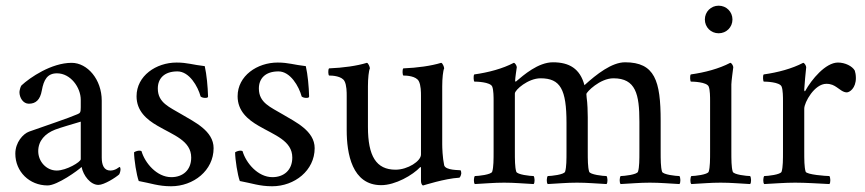

<svg xmlns="http://www.w3.org/2000/svg" viewBox="-20 -648 3060 679"><path d="M180.7 -44.9C143.6 -44.9 115.2 -77.1 115.2 -113.3C115.2 -150.4 139.6 -175.8 174.8 -189.5C192.4 -196.3 239.3 -210 265.6 -217.8V-85C265.6 -75.2 214.8 -44.9 180.7 -44.9ZM233.4 -425.8C162.1 -425.8 85.9 -374 55.7 -345.7C51.8 -340.8 48.8 -326.2 48.8 -322.3C48.8 -302.7 61.5 -281.2 82 -281.2C106.4 -281.2 122.1 -294.9 127.9 -328.1C134.8 -366.2 147.5 -388.7 181.6 -388.7C229.5 -388.7 265.6 -338.9 265.6 -294.9V-268.6C265.6 -251 263.7 -248 253.9 -244.1C225.6 -231.4 137.7 -202.1 83 -182.6C61.5 -174.8 34.2 -144.5 34.2 -104.5C34.2 -41 84 7.8 148.4 7.8C182.6 7.8 256.8 -45.9 268.6 -57.6C274.4 -27.3 299.8 5.9 328.1 5.9C348.6 5.9 389.6 -20.5 401.4 -31.2C404.3 -36.1 406.2 -43.9 406.2 -49.8C406.2 -52.7 405.3 -57.6 402.3 -57.6C399.4 -55.7 387.7 -44.9 370.1 -44.9C347.7 -44.9 339.8 -64.5 339.8 -90.8V-292C339.8 -367.2 289.1 -425.8 233.4 -425.8Z M604.5 -426.8C532.2 -426.8 462.9 -379.9 462.9 -307.6C462.9 -255.9 498 -225.6 537.1 -203.1C593.8 -169.9 656.2 -150.4 656.2 -90.8C656.2 -45.9 626 -21.5 585.9 -21.5C534.2 -21.5 492.2 -72.3 480.5 -113.3C477.5 -115.2 474.6 -115.2 471.7 -115.2C466.8 -115.2 458 -112.3 454.1 -109.4C454.1 -84 462.9 -28.3 470.7 -7.8C513.7 0 540 10.7 585 10.7C664.1 10.7 735.4 -44.9 735.4 -124C735.4 -185.5 667 -216.8 623 -243.2C579.1 -269.5 538.1 -284.2 538.1 -335C538.1 -370.1 560.5 -395.5 607.4 -395.5C649.4 -395.5 679.7 -342.8 689.5 -306.6C694.3 -302.7 701.2 -301.8 706.1 -301.8C710.9 -301.8 715.8 -302.7 715.8 -306.6C714.8 -341.8 710.9 -383.8 704.1 -414.1C661.1 -418.9 642.6 -426.8 604.5 -426.8Z M961.9 -426.8C889.6 -426.8 820.3 -379.9 820.3 -307.6C820.3 -255.9 855.5 -225.6 894.5 -203.1C951.2 -169.9 1013.7 -150.4 1013.7 -90.8C1013.7 -45.9 983.4 -21.5 943.4 -21.5C891.6 -21.5 849.6 -72.3 837.9 -113.3C835 -115.2 832 -115.2 829.1 -115.2C824.2 -115.2 815.4 -112.3 811.5 -109.4C811.5 -84 820.3 -28.3 828.1 -7.8C871.1 0 897.5 10.7 942.4 10.7C1021.5 10.7 1092.8 -44.9 1092.8 -124C1092.8 -185.5 1024.4 -216.8 980.5 -243.2C936.5 -269.5 895.5 -284.2 895.5 -335C895.5 -370.1 918 -395.5 964.8 -395.5C1006.8 -395.5 1037.1 -342.8 1046.9 -306.6C1051.8 -302.7 1058.6 -301.8 1063.5 -301.8C1068.4 -301.8 1073.2 -302.7 1073.2 -306.6C1072.3 -341.8 1068.4 -383.8 1061.5 -414.1C1018.6 -418.9 1000 -426.8 961.9 -426.8Z M1468.8 -308.6V-101.6C1468.8 -78.1 1421.9 -47.9 1378.9 -47.9C1310.5 -47.9 1281.2 -95.7 1281.2 -199.2V-342.8C1281.2 -371.1 1284.2 -398.4 1288.1 -406.2C1288.1 -411.1 1282.2 -425.8 1277.3 -425.8C1242.2 -415 1193.4 -408.2 1143.6 -406.2C1139.6 -401.4 1140.6 -383.8 1143.6 -380.9C1156.2 -380.9 1188.5 -378.9 1198.2 -361.3C1206.1 -346.7 1206.1 -321.3 1206.1 -308.6V-187.5C1206.1 -105.5 1224.6 6.8 1328.1 6.8C1377.9 6.8 1439.5 -28.3 1466.8 -57.6C1466.8 -57.6 1468.8 -57.6 1468.8 -52.7V-7.8C1468.8 -1 1471.7 7.8 1476.6 7.8C1477.5 7.8 1552.7 -16.6 1603.5 -19.5C1608.4 -19.5 1611.3 -33.2 1611.3 -35.2C1611.3 -38.1 1610.4 -44.9 1608.4 -45.9C1605.5 -46.9 1555.7 -44.9 1550.8 -63.5C1544.9 -90.8 1543.9 -127 1543.9 -137.7V-342.8C1543.9 -371.1 1546.9 -398.4 1550.8 -406.2C1550.8 -411.1 1544.9 -425.8 1540 -425.8C1504.9 -415 1456.1 -408.2 1406.2 -406.2C1402.3 -401.4 1403.3 -383.8 1406.2 -380.9C1418.9 -380.9 1451.2 -378.9 1460.9 -361.3C1468.8 -346.7 1468.8 -321.3 1468.8 -308.6Z M1801.8 -363.3C1801.8 -371.1 1806.6 -403.3 1807.6 -410.2C1807.6 -415 1801.8 -425.8 1796.9 -425.8C1757.8 -405.3 1707 -391.6 1657.2 -384.8C1653.3 -379.9 1655.3 -361.3 1657.2 -359.4C1664.1 -359.4 1713.9 -358.4 1720.7 -341.8C1725.6 -330.1 1725.6 -303.7 1725.6 -291V-113.3C1725.6 -84 1725.6 -56.6 1720.7 -41C1717.8 -30.3 1670.9 -25.4 1659.2 -25.4C1655.3 -20.5 1654.3 -2 1659.2 2.9C1699.2 1 1724.6 -2 1762.7 -2C1800.8 -2 1827.1 1 1867.2 2.9C1872.1 -2 1871.1 -20.5 1867.2 -25.4C1855.5 -25.4 1808.6 -30.3 1805.7 -41C1800.8 -56.6 1800.8 -84 1800.8 -113.3V-317.4C1800.8 -330.1 1847.7 -371.1 1891.6 -371.1C1961.9 -371.1 1983.4 -332 1983.4 -212.9V-113.3C1983.4 -84 1983.4 -56.6 1978.5 -41C1975.6 -30.3 1928.7 -25.4 1917 -25.4C1913.1 -20.5 1912.1 -2 1917 2.9C1957 1 1982.4 -2 2020.5 -2C2058.6 -2 2085 1 2125 2.9C2129.9 -2 2128.9 -20.5 2125 -25.4C2113.3 -25.4 2066.4 -30.3 2063.5 -41C2058.6 -56.6 2058.6 -84 2058.6 -113.3V-233.4C2058.6 -251 2057.6 -284.2 2054.7 -302.7C2054.7 -304.7 2053.7 -314.5 2053.7 -315.4C2053.7 -322.3 2101.6 -371.1 2149.4 -371.1C2228.5 -371.1 2241.2 -314.5 2241.2 -217.8V-113.3C2241.2 -84 2241.2 -56.6 2236.3 -41C2233.4 -30.3 2186.5 -25.4 2174.8 -25.4C2170.9 -20.5 2169.9 -2 2174.8 2.9C2214.8 1 2240.2 -2 2278.3 -2C2316.4 -2 2342.8 1 2382.8 2.9C2387.7 -2 2386.7 -20.5 2382.8 -25.4C2371.1 -25.4 2324.2 -30.3 2321.3 -41C2316.4 -56.6 2316.4 -84 2316.4 -113.3V-220.7C2316.4 -362.3 2295.9 -427.7 2190.4 -427.7C2143.6 -427.7 2089.8 -385.7 2046.9 -346.7C2031.2 -405.3 1993.2 -427.7 1935.5 -427.7C1882.8 -427.7 1831.1 -381.8 1806.6 -361.3C1805.7 -360.4 1804.7 -359.4 1803.7 -359.4C1801.8 -359.4 1801.8 -362.3 1801.8 -363.3Z M2566.4 -349.6C2566.4 -359.4 2572.3 -403.3 2573.2 -410.2C2573.2 -415 2567.4 -425.8 2562.5 -425.8C2523.4 -405.3 2472.7 -391.6 2422.9 -384.8C2418.9 -379.9 2420.9 -361.3 2422.9 -359.4C2429.7 -359.4 2479.5 -358.4 2486.3 -341.8C2491.2 -330.1 2491.2 -303.7 2491.2 -291V-113.3C2491.2 -84 2491.2 -56.6 2486.3 -41C2483.4 -30.3 2436.5 -25.4 2424.8 -25.4C2420.9 -20.5 2419.9 -2 2424.8 2.9C2464.8 1 2490.2 -2 2528.3 -2C2566.4 -2 2592.8 1 2632.8 2.9C2637.7 -2 2636.7 -20.5 2632.8 -25.4C2621.1 -25.4 2574.2 -30.3 2571.3 -41C2566.4 -56.6 2566.4 -84 2566.4 -113.3ZM2472.7 -579.1C2472.7 -551.8 2494.1 -530.3 2521.5 -530.3C2548.8 -530.3 2570.3 -551.8 2570.3 -579.1C2570.3 -606.4 2548.8 -627.9 2521.5 -627.9C2494.1 -627.9 2472.7 -606.4 2472.7 -579.1Z M2824.2 -332C2824.2 -339.8 2830.1 -403.3 2831.1 -410.2C2831.1 -415 2825.2 -425.8 2820.3 -425.8C2781.2 -405.3 2730.5 -391.6 2680.7 -384.8C2676.8 -379.9 2678.7 -361.3 2680.7 -359.4C2687.5 -359.4 2737.3 -358.4 2744.1 -341.8C2749 -330.1 2749 -303.7 2749 -291V-113.3C2749 -84 2749 -56.6 2744.1 -41C2741.2 -30.3 2694.3 -25.4 2682.6 -25.4C2678.7 -20.5 2677.7 -2 2682.6 2.9C2722.7 1 2753.9 -2 2792 -2C2830.1 -2 2873 1 2913.1 2.9C2918 -2 2917 -20.5 2913.1 -25.4C2901.4 -25.4 2832 -30.3 2829.1 -41C2824.2 -56.6 2824.2 -84 2824.2 -113.3V-263.7C2824.2 -286.1 2860.4 -351.6 2902.3 -351.6C2919.9 -351.6 2929.7 -345.7 2938.5 -339.8C2949.2 -333 2960.9 -321.3 2974.6 -321.3C2984.4 -321.3 3006.8 -335.9 3006.8 -372.1C3006.8 -382.8 3004.9 -392.6 3002.9 -398.4C2994.1 -414.1 2968.8 -426.8 2943.4 -426.8C2899.4 -426.8 2849.6 -366.2 2828.1 -327.1C2827.1 -326.2 2827.1 -325.2 2826.2 -325.2C2824.2 -325.2 2824.2 -331.1 2824.2 -332Z"/></svg>

Font: Crimson
Style: Roman
Weight: 400
Version: Version 0.2